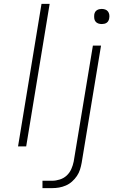

<svg xmlns="http://www.w3.org/2000/svg" viewBox="-20 -755 640 990"><path d="M73 0 194 -735H236L115 0ZM199 215V177H249Q268 177 288.5 170.5Q309 164 324 150Q339 136 347.5 117Q356 98 360 78L459 -520H501L401 85Q398 102 392.5 119.5Q387 137 376.5 152.5Q366 168 351.5 181Q337 194 319.5 201.5Q302 209 284.5 212Q267 215 249 215ZM505 -631Q495 -631 486.5 -634Q478 -637 472.5 -644Q467 -651 466 -660.5Q465 -670 466 -680Q467 -686 470 -692Q473 -698 479 -702Q485 -706 491.5 -707.5Q498 -709 504 -709Q514 -709 522.5 -706Q531 -703 536.5 -696Q542 -689 543.5 -679.5Q545 -670 543 -660Q542 -654 539 -648Q536 -642 530.5 -638Q525 -634 518 -632.5Q511 -631 505 -631Z"/></svg>

Font: Iosevka Aile XLt Obl
Style: Regular
Weight: 200
Italic angle: -9°
Designer: Belleve Invis
Foundry: Belleve Invis
Version: Version 31.1.0; ttfautohint (v1.8.4)